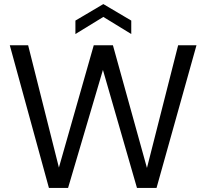

<svg xmlns="http://www.w3.org/2000/svg" viewBox="-20 -922 1010 942"><path d="M220 0 28 -700H118L269 -100L440 -700H534L701 -98L854 -700H944L748 0H652L485 -579L314 0ZM350 -755V-821L487 -902L624 -821V-755L487 -839Z"/></svg>

Font: DM Sans 9pt
Style: Regular
Weight: 400
Designer: Colophon Foundry, Jonny Pinhorn
Foundry: Colophon Foundry
Version: Version 4.004;gftools[0.9.30]